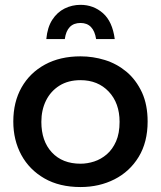

<svg xmlns="http://www.w3.org/2000/svg" viewBox="-20 -769 666 794"><path d="M313 4.5Q226 4.5 163.8 -31.2Q101.5 -67 68.2 -128.2Q35 -189.5 35 -266.5Q35 -347 69.2 -407.5Q103.5 -468 166 -502Q228.5 -536 313 -536Q364.5 -536 413.8 -520.8Q463 -505.5 502.8 -472.5Q542.5 -439.5 567.5 -386Q590.5 -335 590.5 -266.5Q590.5 -181 553.5 -120.2Q516.5 -59.5 453.5 -27.5Q390.5 4.5 313 4.5ZM313 -92Q341 -92 369.5 -101.2Q398 -110.5 421.8 -131Q445.5 -151.5 460 -184.5Q474.5 -217.5 474.5 -265Q474.5 -342.5 429.8 -390Q385 -437.5 313 -437.5Q262 -437.5 225.8 -414.8Q189.5 -392 170.2 -353Q151 -314 151 -265Q151 -185.5 194.5 -138.8Q238 -92 313 -92ZM454.5 -607.5H377.5Q367 -674 313 -674Q257 -674 248 -607.5H171.5Q176 -656 196.2 -687.2Q216.5 -718.5 247.2 -733.8Q278 -749 313 -749Q366.5 -749 405.8 -714.5Q445 -680 454.5 -607.5Z"/></svg>

Font: Argentum Novus Medium
Style: Regular
Weight: 500
Designer: Julieta Ulanovsky (font) & Cristiano Sobral (main changes)
Foundry: Julieta Ulanovsky (font) & Cristiano Sobral (main changes)
Version: Version 3.00;November 27, 2020;FontCreator 13.0.0.2655 64-bi